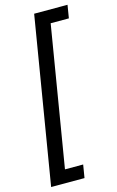

<svg xmlns="http://www.w3.org/2000/svg" viewBox="-136 -819 616 1015"><g transform="rotate(-15 172.0 -311.0)"><path d="M11.2 143.6 161.6 -764.6H344.2L332.5 -693.4H232.9L106 72.3H205.6L193.8 143.6Z"/></g></svg>

Font: Inter Display
Style: Italic
Weight: 400
Italic angle: -9.39999°
Designer: Rasmus Andersson
Foundry: rsms
Version: Version 4.000;git-a52131595